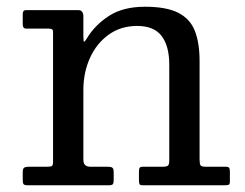

<svg xmlns="http://www.w3.org/2000/svg" viewBox="-20 -550 728 570"><path d="M125.5 -465C133.5 -465 137.5 -462.2 137.5 -456.5V-69C137.5 -62.7 136.3 -58.8 134 -57.2C131.7 -55.8 127.2 -55 120.5 -55H65.5C59.2 -55 54.6 -54.1 51.8 -52.2C48.9 -50.4 47.5 -46 47.5 -39V-16C47.5 -9.7 48.3 -5.4 50 -3.2C51.7 -1.1 55.5 0 61.5 0H303.5C309.2 0 312.9 -1 314.8 -3C316.6 -5 317.5 -9 317.5 -15V-38C317.5 -45.3 316.2 -50 313.8 -52C311.2 -54 306.7 -55 300 -55H248.5C234.5 -55 227.5 -61.8 227.5 -75.5V-283C227.5 -317.3 234 -348.9 247 -377.8C260 -406.6 278.5 -429.7 302.5 -447C326.5 -464.3 354.8 -473 387.5 -473C420.5 -473 444.6 -463.1 459.8 -443.2C474.9 -423.4 482.5 -395 482.5 -358V-74.5C482.5 -65.8 481.2 -60.4 478.5 -58.2C475.8 -56.1 470.5 -55 462.5 -55H405C399.7 -55 396.2 -54 394.8 -52C393.2 -50 392.5 -46.2 392.5 -40.5V-15.5C392.5 -10.2 393 -6.2 394 -3.8C395 -1.2 398.2 0 403.5 0H647C652.7 0 656.7 -0.5 659 -1.5C661.3 -2.5 662.5 -5.7 662.5 -11V-40C662.5 -45.7 661.8 -49.6 660.2 -51.8C658.8 -53.9 655.2 -55 649.5 -55H590.5C581.8 -55 576.7 -56.6 575 -59.8C573.3 -62.9 572.5 -68.8 572.5 -77.5V-369C572.5 -404.7 567.8 -434.4 558.5 -458.2C549.2 -482.1 532.8 -500 509.2 -512C485.8 -524 452.8 -530 410.5 -530C367.2 -530 331.5 -520.9 303.5 -502.8C275.5 -484.6 253.5 -462.2 237.5 -435.5C234.2 -430.2 231.7 -427 230 -426C228.3 -425 227.5 -431 227.5 -444V-502.5C227.5 -507.2 226.3 -511.2 224 -514.8C221.7 -518.2 217.7 -520 212 -520H57C50.7 -520 47.5 -516.2 47.5 -508.5V-477.5C47.5 -469.2 51 -465 58 -465Z"/></svg>

Font: Besley*
Style: Regular
Weight: 400
Designer: Owen Earl
Foundry: indestructible type*
Version: Version 3.000; ttfautohint (v1.8.3)